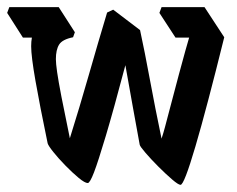

<svg xmlns="http://www.w3.org/2000/svg" viewBox="-49 -514 663 536"><path d="M455 2Q449 2 431.5 -13Q414 -28 393.5 -48.5Q373 -69 357.5 -87Q342 -105 341 -110Q331 -163 322 -214.5Q313 -266 301 -332Q268 -207 246.5 -135Q225 -63 213.5 -33Q202 -3 196 -3Q188 -3 170.5 -17.5Q153 -32 133.5 -52Q114 -72 100 -89.5Q86 -107 84 -114Q62 -220 50 -288.5Q38 -357 38 -385Q38 -398 40 -409H15L-29 -478L-23 -494H115L160 -424L155 -410Q125 -404 116 -389.5Q107 -375 107 -349Q107 -337 110.5 -312.5Q114 -288 122.5 -244Q131 -200 146 -128Q173 -214 199 -305Q225 -396 250 -479L267 -487L342 -430Q355 -370 369.5 -291.5Q384 -213 402 -127Q407 -142 411.5 -159Q416 -176 421 -195Q439 -264 450.5 -306.5Q462 -349 468.5 -372.5Q475 -396 479 -409H441L396 -478L402 -494H522L577 -410Q528 -212 496.5 -105Q465 2 455 2Z"/></svg>

Font: Jaini
Style: Regular
Weight: 400
Designer: Maithili Shingre, Girish Dalvi (Devanagari), Taresh Vohra (Latin)
Foundry: Ek Type
Version: Version 2.000; ttfautohint (v1.8.4.7-5d5b)